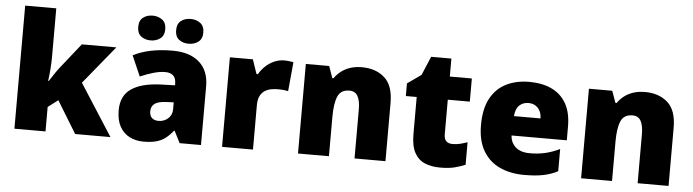

<svg xmlns="http://www.w3.org/2000/svg" viewBox="-48 -969 4264 1181"><g transform="rotate(5 2084.5 -378.5)"><path d="M258 -461Q258 -427 255 -386Q252 -345 247 -311H251Q259 -323 269 -338.5Q279 -354 290 -370Q301 -386 310 -397L434 -553H647L455 -318L659 0H441L320 -198L258 -151V0H66V-760H258Z M995 -563Q1100 -563 1159 -511Q1218 -459 1218 -363V0H1086L1049 -73H1045Q1022 -44 997.5 -25.5Q973 -7 941 1.5Q909 10 863 10Q815 10 777 -9.5Q739 -29 717 -68.5Q695 -108 695 -169Q695 -258 756.5 -301Q818 -344 935 -349L1027 -352V-360Q1027 -397 1009 -412.5Q991 -428 960 -428Q927 -428 887 -416.5Q847 -405 806 -387L751 -513Q799 -538 859.5 -550.5Q920 -563 995 -563ZM984 -245Q932 -243 910.5 -226.5Q889 -210 889 -180Q889 -152 904 -138.5Q919 -125 944 -125Q979 -125 1003.5 -147Q1028 -169 1028 -204V-247ZM770 -690Q770 -730 794 -748.5Q818 -767 853 -767Q887 -767 912 -748.5Q937 -730 937 -690Q937 -651 912 -632.5Q887 -614 853 -614Q818 -614 794 -632.5Q770 -651 770 -690ZM1004 -690Q1004 -730 1028 -748.5Q1052 -767 1088 -767Q1122 -767 1147 -748.5Q1172 -730 1172 -690Q1172 -651 1147 -632.5Q1122 -614 1088 -614Q1052 -614 1028 -632.5Q1004 -651 1004 -690Z M1682 -563Q1698 -563 1715 -561Q1732 -559 1740 -557L1723 -377Q1713 -379 1698.5 -381Q1684 -383 1658 -383Q1640 -383 1619.5 -379.5Q1599 -376 1580.5 -365Q1562 -354 1550.5 -332Q1539 -310 1539 -272V0H1348V-553H1490L1520 -465H1529Q1544 -492 1568 -514.5Q1592 -537 1621.5 -550Q1651 -563 1682 -563Z M2163 -563Q2249 -563 2303 -515Q2357 -467 2357 -360V0H2166V-302Q2166 -357 2150 -385Q2134 -413 2099 -413Q2045 -413 2026.5 -369Q2008 -325 2008 -242V0H1817V-553H1961L1987 -480H1994Q2012 -506 2036.5 -524.5Q2061 -543 2092.5 -553Q2124 -563 2163 -563Z M2758 -141Q2784 -141 2805.5 -146.5Q2827 -152 2850 -160V-21Q2819 -8 2784 1Q2749 10 2695 10Q2641 10 2600.5 -7Q2560 -24 2537 -65.5Q2514 -107 2514 -182V-410H2447V-488L2532 -548L2581 -664H2706V-553H2842V-410H2706V-195Q2706 -168 2719.5 -154.5Q2733 -141 2758 -141Z M3196 -563Q3277 -563 3335.5 -535Q3394 -507 3425.5 -451Q3457 -395 3457 -310V-225H3116Q3118 -182 3148.5 -154Q3179 -126 3237 -126Q3289 -126 3332 -136Q3375 -146 3421 -168V-31Q3381 -10 3333.5 0Q3286 10 3214 10Q3130 10 3064.5 -19.5Q2999 -49 2961 -112Q2923 -175 2923 -273Q2923 -373 2957.5 -437Q2992 -501 3053.5 -532Q3115 -563 3196 -563ZM3203 -433Q3169 -433 3146.5 -412Q3124 -391 3120 -345H3284Q3284 -370 3274.5 -389.5Q3265 -409 3247 -421Q3229 -433 3203 -433Z M3911 -563Q3997 -563 4051 -515Q4105 -467 4105 -360V0H3914V-302Q3914 -357 3898 -385Q3882 -413 3847 -413Q3793 -413 3774.5 -369Q3756 -325 3756 -242V0H3565V-553H3709L3735 -480H3742Q3760 -506 3784.5 -524.5Q3809 -543 3840.5 -553Q3872 -563 3911 -563Z"/></g></svg>

Font: Noto Sans Devanagari Black
Style: Regular
Weight: 900
Version: Version 2.003